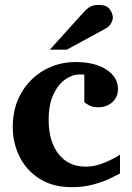

<svg xmlns="http://www.w3.org/2000/svg" viewBox="-20 -754 542 786"><path d="M471.2 -43.9Q454.1 -34.7 425.3 -21.2Q396.5 -7.8 358.2 2.2Q319.8 12.2 273.9 12.2Q196.3 12.2 142.3 -22Q88.4 -56.2 60.3 -112.3Q32.2 -168.5 32.2 -233.9Q32.2 -313 66.9 -373Q101.6 -433.1 160.2 -466.6Q218.8 -500 290 -500Q368.7 -500 415.8 -469Q462.9 -438 462.9 -390.1Q462.9 -356.4 439.9 -335.7Q417 -314.9 382.3 -314.9Q360.4 -314.9 347.4 -321.5Q334.5 -328.1 325.2 -335.9V-448.2Q319.8 -449.2 315.7 -449.2Q311.5 -449.2 306.2 -449.2Q275.9 -449.2 246.6 -428.5Q217.3 -407.7 198.2 -366.5Q179.2 -325.2 179.2 -263.2Q179.2 -175.3 219.7 -123.5Q260.3 -71.8 331.1 -71.8Q361.8 -71.8 391.4 -82Q420.9 -92.3 442.9 -104.2Q464.8 -116.2 471.2 -121.1ZM441.9 -681.2Q441.9 -671.4 434.3 -658.2Q426.8 -645 416 -639.2L253.9 -550.8H184.1L320.8 -702.1Q337.9 -720.7 350.8 -727.3Q363.8 -733.9 383.8 -733.9Q416 -733.9 429 -716.6Q441.9 -699.2 441.9 -681.2Z"/></svg>

Font: Charis
Style: Bold
Weight: 700
Designer: Walt Agee, Miriam Martin, Annie Olsen, Victor Gaultney, Lorna Priest, Alan Ward, Bob Hallissy, Martin Hosken, Sharon Cor
Foundry: SIL Global
Version: Version 7.000